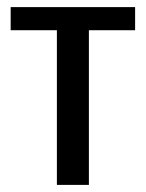

<svg xmlns="http://www.w3.org/2000/svg" viewBox="-20 -520 410 540"><path d="M140 0V-435H10V-500H360V-435H230V0Z"/></svg>

Font: Cuprum
Style: Regular
Weight: 400
Designer: Jovanny Lemonad
Foundry: Jovanny Lemonad
Version: Version 3.000